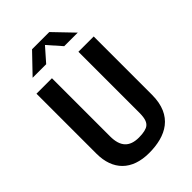

<svg xmlns="http://www.w3.org/2000/svg" viewBox="-273 -1048 1167 1167"><g transform="rotate(-45 310.0 -465.0)"><path d="M293.5 9.5C437.5 9.5 556 -49 556 -229V-730H424.5V-205.5C424.5 -150.5 412 -131.5 398.5 -120C384.5 -108 356 -101 316.5 -101C235.5 -101 197 -142.5 197 -230V-730H64V-214.5C64 -74 145 9.5 293.5 9.5ZM116 -815H232.5L310 -903L387.5 -815H504L384 -940H236Z"/></g></svg>

Font: Monaspace Argon SemiBold
Style: Regular
Weight: 600
Designer: Riley Cran & the Lettermatic Team
Foundry: Lettermatic
Version: Version 1.000 (Monaspace Argon)